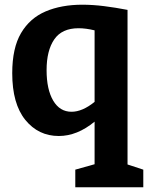

<svg xmlns="http://www.w3.org/2000/svg" viewBox="-20 -566 630 816"><path d="M300 230V155L382 132V-49Q308 12 230 12Q143 12 87.5 -56.5Q32 -125 32 -255Q32 -362 69.5 -425.5Q107 -489 174 -517.5Q241 -546 330 -546Q374 -546 422 -540Q470 -534 522 -524V133L589 155V230ZM284 -91Q330 -91 382 -133V-437Q345 -446 314 -446Q243 -446 210.5 -398.5Q178 -351 178 -268Q178 -186 206 -138.5Q234 -91 284 -91Z"/></svg>

Font: Bitter
Style: Bold
Weight: 700
Designer: Sol Matas, and Bitter project Authors
Foundry: Sol Matas
Version: Version 2.001